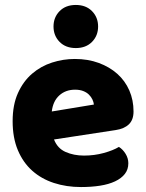

<svg xmlns="http://www.w3.org/2000/svg" viewBox="-20 -739 589 775"><path d="M198 -176Q212 -140 245 -125.5Q278 -111 319 -111Q361 -111 399 -121.5Q437 -132 460 -146Q476 -136 487 -118Q498 -100 498 -80Q498 -55 484 -37Q470 -19 444.5 -7Q419 5 384 10.5Q349 16 307 16Q248 16 197.5 -0.5Q147 -17 110 -50Q73 -83 52 -133Q31 -183 31 -250Q31 -316 52.5 -363.5Q74 -411 109.5 -441.5Q145 -472 190 -486.5Q235 -501 282 -501Q335 -501 378.5 -485Q422 -469 453.5 -441Q485 -413 502 -374Q519 -335 519 -289Q519 -255 500 -237Q481 -219 447 -214ZM283 -377Q245 -377 219.5 -354Q194 -331 189 -289L359 -317Q358 -327 353 -337.5Q348 -348 339 -357Q330 -366 316 -371.5Q302 -377 283 -377ZM376 -632Q376 -595 351.5 -570Q327 -545 286 -545Q245 -545 220.5 -570Q196 -595 196 -632Q196 -669 220.5 -694Q245 -719 286 -719Q327 -719 351.5 -694Q376 -669 376 -632Z"/></svg>

Font: Baloo Da 2 ExtraBold
Style: Regular
Weight: 800
Designer: Noopur Datye, Sulekha Rajkumar and Ek Type
Foundry: Ek Type
Version: Version 1.640;hotconv 1.0.111;makeotfexe 2.5.65597; ttfautoh